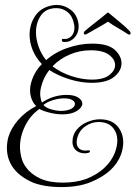

<svg xmlns="http://www.w3.org/2000/svg" viewBox="-20 -695 550 779"><path d="M230 64Q159 64 112 45Q60 22 34 -13.5Q8 -49 8 -95Q8 -117 14 -139Q25 -175 53.5 -208Q82 -241 127 -265Q117 -273 109.5 -290.5Q102 -308 102 -329Q102 -334 102.5 -339.5Q103 -345 104 -350Q115 -400 150 -435Q125 -461 112.5 -492Q100 -523 100 -554Q100 -595 121.5 -628.5Q143 -662 186 -672Q198 -675 209 -675Q240 -675 266 -656Q292 -637 298 -601Q299 -598 299 -594.5Q299 -591 299 -588Q299 -559 280.5 -540.5Q262 -522 236 -525Q231 -527 231 -532Q231 -539 237 -537Q257 -535 269.5 -548Q282 -561 282 -583Q282 -587 281.5 -591Q281 -595 280 -599Q274 -630 254 -646Q234 -662 209 -662Q167 -662 146.5 -633Q126 -604 126 -564Q126 -536 136.5 -506Q147 -476 167 -451Q205 -484 255 -501Q305 -518 354 -518Q418 -518 445.5 -493Q473 -468 473 -438Q473 -408 443.5 -383.5Q414 -359 352 -359Q308 -359 261.5 -373.5Q215 -388 180 -411Q155 -379 146 -339Q143 -327 143 -315Q143 -305 145 -296Q147 -287 150 -279Q176 -296 201 -303Q226 -310 250 -310Q282 -310 298.5 -298.5Q315 -287 314 -273Q312 -257 290.5 -244Q269 -231 234 -231Q208 -231 180.5 -238Q153 -245 140 -253Q103 -227 82 -184.5Q61 -142 61 -98Q61 -93 61.5 -87Q62 -81 63 -75Q65 -59 70.5 -44Q76 -29 86 -16Q106 12 142.5 29Q179 46 234 46Q288 46 330 31Q375 13 403.5 -14Q432 -41 445 -73Q456 -101 456 -124Q456 -157 436.5 -178.5Q417 -200 379 -200Q351 -200 325.5 -182Q300 -164 293 -133Q292 -129 291.5 -125.5Q291 -122 291 -118Q291 -102 300.5 -93Q310 -84 326 -84Q329 -84 332 -84.5Q335 -85 338 -85H341Q345 -85 345 -82Q345 -77 339 -75Q335 -74 331.5 -73.5Q328 -73 324 -73Q302 -73 288 -85.5Q274 -98 274 -119Q274 -148 291 -168.5Q308 -189 334 -200Q360 -211 385 -211Q432 -211 456 -183.5Q480 -156 480 -117Q480 -94 471 -68Q457 -31 426 -3Q395 25 346.5 44.5Q298 64 230 64ZM353 -372Q400 -372 423.5 -390.5Q447 -409 447 -431Q447 -454 422.5 -472.5Q398 -491 348 -491Q304 -491 263.5 -474Q223 -457 193 -426Q227 -400 270.5 -386Q314 -372 353 -372ZM225 -245Q252 -245 268 -253Q284 -261 284 -274Q284 -283 272.5 -289.5Q261 -296 239 -296Q220 -296 196 -289Q172 -282 156 -269Q166 -258 185.5 -252Q205 -246 225 -245ZM325 -555Q320 -555 320 -561Q320 -565 324 -569Q344 -586 371 -607Q398 -628 413 -641Q416 -644 418 -644Q420 -644 423 -641Q438 -628 463.5 -607.5Q489 -587 506 -569Q510 -565 510 -560Q510 -557 507 -555Q504 -553 498 -557Q485 -566 461.5 -579.5Q438 -593 418 -607Q398 -594 373.5 -580.5Q349 -567 332 -557Q329 -555 325 -555Z"/></svg>

Font: Puppies Play
Style: Regular
Weight: 400
Designer: Robert E. Leuschke
Foundry: Robert E. Leuschke
Version: Version 1.010; ttfautohint (v1.8.3)